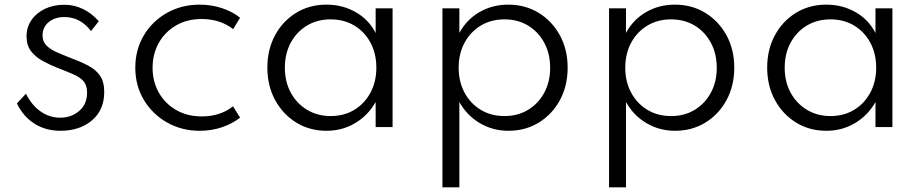

<svg xmlns="http://www.w3.org/2000/svg" viewBox="-20 -548 3976 828"><path d="M240.5 16Q324 16 376.8 -29Q429.5 -74 429.5 -151Q429.5 -196 411 -222.2Q392.5 -248.5 359 -265.8Q325.5 -283 281 -299.5Q250 -311.5 223.2 -323.5Q196.5 -335.5 180 -352.2Q163.5 -369 163.5 -395Q163.5 -430.5 189.8 -452.5Q216 -474.5 258 -474.5Q326.5 -474.5 372.5 -414L406 -456.5Q376 -490.5 338.2 -509Q300.5 -527.5 257.5 -527.5Q210.5 -527.5 173.5 -509.8Q136.5 -492 115.5 -461.2Q94.5 -430.5 94.5 -391Q94.5 -352 114.2 -326.8Q134 -301.5 164.5 -285Q195 -268.5 227.5 -255.5Q269 -239.5 297.5 -227Q326 -214.5 340.8 -197Q355.5 -179.5 355.5 -148.5Q355.5 -98.5 321.5 -69.5Q287.5 -40.5 240 -40.5Q193 -40.5 154.5 -67.8Q116 -95 92 -144L53 -102Q80 -45.5 128.5 -14.8Q177 16 240.5 16Z M841 16Q892 16 937 0.8Q982 -14.5 1015.5 -40.5L985 -89.5Q930 -46 850 -46Q787.5 -46 739.8 -73.5Q692 -101 665 -148.5Q638 -196 638 -256Q638 -315 664.5 -362.5Q691 -410 738.8 -438Q786.5 -466 849.5 -466Q929 -466 985.5 -422.5L1015.5 -471.5Q982.5 -498 937 -513Q891.5 -528 841 -528Q762.5 -528 699.5 -492.2Q636.5 -456.5 600 -395Q563.5 -333.5 563.5 -256Q563.5 -178 600.8 -116.5Q638 -55 701 -19.5Q764 16 841 16Z M1388 16Q1456 16 1511.5 -17Q1567 -50 1600 -108V0H1673V-512H1600V-405.5Q1571 -463 1514.2 -495.5Q1457.5 -528 1388 -528Q1315 -528 1257.2 -492.8Q1199.5 -457.5 1166.2 -396Q1133 -334.5 1133 -256.5Q1133 -177.5 1166.8 -116Q1200.5 -54.5 1258 -19.2Q1315.5 16 1388 16ZM1406 -47.5Q1349 -47.5 1304.2 -74.5Q1259.5 -101.5 1234 -148.5Q1208.5 -195.5 1208.5 -256Q1208.5 -317 1234 -364Q1259.5 -411 1304 -437.8Q1348.5 -464.5 1406 -464.5Q1463.5 -464.5 1508 -437.8Q1552.5 -411 1577.8 -364Q1603 -317 1603 -256Q1603 -195.5 1577.5 -148.2Q1552 -101 1507.8 -74.2Q1463.5 -47.5 1406 -47.5Z M1888 260H1961V-108Q1993.5 -50 2049.2 -17Q2105 16 2172.5 16Q2246 16 2303.8 -19.5Q2361.5 -55 2394.8 -116.5Q2428 -178 2428 -256Q2428 -334.5 2394.5 -395.8Q2361 -457 2303.2 -492.5Q2245.5 -528 2171.5 -528Q2103.5 -528 2047.8 -495.8Q1992 -463.5 1961 -406V-512H1888ZM2155.5 -47.5Q2098 -47.5 2053.5 -74.2Q2009 -101 1983.5 -148.2Q1958 -195.5 1958 -256Q1958 -317 1983.5 -364Q2009 -411 2053.5 -437.8Q2098 -464.5 2155.5 -464.5Q2213 -464.5 2257.2 -437.8Q2301.5 -411 2327 -363.8Q2352.5 -316.5 2352.5 -255.5Q2352.5 -195 2327 -148Q2301.5 -101 2257.2 -74.2Q2213 -47.5 2155.5 -47.5Z M2606.5 260H2679.5V-108Q2712 -50 2767.8 -17Q2823.5 16 2891 16Q2964.5 16 3022.2 -19.5Q3080 -55 3113.2 -116.5Q3146.5 -178 3146.5 -256Q3146.5 -334.5 3113 -395.8Q3079.5 -457 3021.8 -492.5Q2964 -528 2890 -528Q2822 -528 2766.2 -495.8Q2710.5 -463.5 2679.5 -406V-512H2606.5ZM2874 -47.5Q2816.5 -47.5 2772 -74.2Q2727.5 -101 2702 -148.2Q2676.5 -195.5 2676.5 -256Q2676.5 -317 2702 -364Q2727.5 -411 2772 -437.8Q2816.5 -464.5 2874 -464.5Q2931.5 -464.5 2975.8 -437.8Q3020 -411 3045.5 -363.8Q3071 -316.5 3071 -255.5Q3071 -195 3045.5 -148Q3020 -101 2975.8 -74.2Q2931.5 -47.5 2874 -47.5Z M3543.5 16Q3611.5 16 3667 -17Q3722.5 -50 3755.5 -108V0H3828.5V-512H3755.5V-405.5Q3726.5 -463 3669.8 -495.5Q3613 -528 3543.5 -528Q3470.5 -528 3412.8 -492.8Q3355 -457.5 3321.8 -396Q3288.5 -334.5 3288.5 -256.5Q3288.5 -177.5 3322.2 -116Q3356 -54.5 3413.5 -19.2Q3471 16 3543.5 16ZM3561.5 -47.5Q3504.5 -47.5 3459.8 -74.5Q3415 -101.5 3389.5 -148.5Q3364 -195.5 3364 -256Q3364 -317 3389.5 -364Q3415 -411 3459.5 -437.8Q3504 -464.5 3561.5 -464.5Q3619 -464.5 3663.5 -437.8Q3708 -411 3733.2 -364Q3758.5 -317 3758.5 -256Q3758.5 -195.5 3733 -148.2Q3707.5 -101 3663.2 -74.2Q3619 -47.5 3561.5 -47.5Z"/></svg>

Font: Spartan
Style: Regular
Weight: 400
Designer: Matt Bailey, Mirko Velimirovic
Foundry: Matt Bailey
Version: Version 1.003; ttfautohint (v1.8.3)